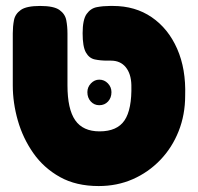

<svg xmlns="http://www.w3.org/2000/svg" viewBox="-20 -606 666 646"><path d="M312 20Q236 20 181.5 -10.5Q127 -41 92 -91Q57 -141 40 -200.5Q23 -260 23 -319V-494Q23 -517 27 -538Q31 -559 50 -572.5Q69 -586 115 -586Q161 -586 180 -572.5Q199 -559 203 -538Q207 -517 207 -493V-319Q207 -239 233 -201.5Q259 -164 315 -164Q374 -164 399 -201Q424 -238 422 -320Q421 -358 403 -380Q385 -402 353 -402H341Q318 -402 299 -406Q280 -410 269 -429.5Q258 -449 258 -494Q258 -540 271.5 -559Q285 -578 306 -582Q327 -586 350 -586H360Q435 -586 490.5 -548Q546 -510 576 -442Q606 -374 603 -284Q603 -220 581 -164.5Q559 -109 519 -67.5Q479 -26 426.5 -3Q374 20 312 20ZM314 -252Q297 -252 285.5 -264.5Q274 -277 274 -296Q274 -313 286 -325.5Q298 -338 314 -338Q331 -338 343 -325.5Q355 -313 355 -296Q355 -277 343.5 -264.5Q332 -252 314 -252Z"/></svg>

Font: Fredoka Light
Style: Bold
Weight: 700
Version: Version 2.001